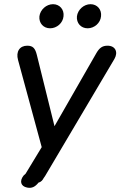

<svg xmlns="http://www.w3.org/2000/svg" viewBox="-20 -713 574 916"><path d="M110 182C132 186 147 179 164 158C177 155 184 145 188 137L195 127L526 -432C545 -465 530 -495 493 -495C468 -495 454 -484 440 -460L240 -111L156 -450C148 -483 137 -495 110 -495C74 -495 55 -467 66 -427L179 -11L105 111C103 116 98 120 93 124C72 150 78 176 110 182ZM219 -578C251 -578 280 -603 283 -635C287 -667 265 -693 233 -693C201 -693 172 -667 168 -635C165 -603 187 -578 219 -578ZM398 -578C430 -578 459 -603 462 -635C466 -667 444 -693 412 -693C380 -693 351 -667 347 -635C344 -603 366 -578 398 -578Z"/></svg>

Font: SN Pro Medium
Style: Italic
Weight: 400
Italic angle: -9°
Designer: Tobias Whetton
Foundry: Supernotes
Version: Version 1.001;Glyphs 3.2 (3249)